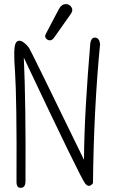

<svg xmlns="http://www.w3.org/2000/svg" viewBox="-20 -915 540 919"><path d="M459 -704Q444 -550 435.5 -383.5Q427 -217 425 -38Q406 -14 388 -36Q369 -57 94 -639Q99 -532 101 -384.5Q103 -237 102 -49Q102 -16 80 -16Q59 -15 59 -44Q60 -248 58 -380Q56 -512 52 -570Q43 -687 55 -708Q65 -727 87 -716Q98 -709 106 -701Q114 -693 120 -684Q126 -674 191.5 -540.5Q257 -407 382 -150Q383 -273 391 -412.5Q399 -552 412 -706Q416 -737 437 -735Q456 -732 459 -704ZM261 -870Q271 -889 284.5 -893.5Q298 -898 309.5 -892Q321 -886 325 -874Q329 -862 318 -847L239 -735Q229 -721 217.5 -722Q206 -723 199.5 -732Q193 -741 199 -752Z"/></svg>

Font: Yomogi
Style: Regular
Weight: 400
Designer: satsuyako
Foundry: satsuyako
Version: Version 3.100